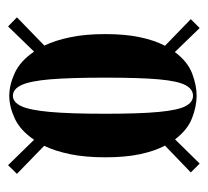

<svg xmlns="http://www.w3.org/2000/svg" viewBox="-40 -498 515 476"><g transform="rotate(90 218.0 -260.5)"><path d="M46 -22.5 23.5 -44.5 93.5 -112.5Q80.5 -139.5 72.8 -176.8Q65 -214 65 -263.5Q65 -313 72.8 -349.5Q80.5 -386 94 -411.5L28 -475.5L50 -497.5L109.5 -436Q133 -467.5 162.5 -478.8Q192 -490 218 -490Q243.5 -490 273 -478.8Q302.5 -467.5 326 -436.5L386 -497.5L408 -475.5L341.5 -411.5Q355 -386 362.8 -349.5Q370.5 -313 370.5 -263.5Q370.5 -214 362.8 -176.5Q355 -139 342 -112L411.5 -44.5L390 -22.5L327 -87Q304 -53 274.5 -39.2Q245 -25.5 218 -25.5Q191 -25.5 161.2 -39.2Q131.5 -53 108.5 -87ZM218 -34.5Q234 -34.5 243.8 -55.5Q253.5 -76.5 258 -126.5Q262.5 -176.5 262.5 -263.5Q262.5 -349 258 -396.2Q253.5 -443.5 243.8 -462.2Q234 -481 218 -481Q201.5 -481 191.5 -462.2Q181.5 -443.5 177.2 -396.2Q173 -349 173 -263.5Q173 -176.5 177.2 -126.5Q181.5 -76.5 191.5 -55.5Q201.5 -34.5 218 -34.5Z"/></g></svg>

Font: Imbue 100pt ExtraBold
Style: Regular
Weight: 800
Designer: Tyler Finck
Foundry: Etcetera Type Company
Version: Version 1.102; ttfautohint (v1.8.3)